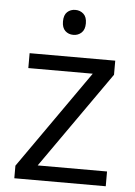

<svg xmlns="http://www.w3.org/2000/svg" viewBox="-53 -776 575 816"><g transform="rotate(5 234.5 -367.5)"><path d="M429.2 0H39.1V-53.7L332.5 -471.7H57.6V-535.2H422.9V-475.1L133.3 -63H429.2ZM235.8 -735.4Q255.9 -735.4 270.3 -722.4Q284.7 -709.5 284.7 -682.1Q284.7 -655.3 270.3 -642.1Q255.9 -628.9 235.8 -628.9Q214.8 -628.9 200.9 -642.1Q187 -655.3 187 -682.1Q187 -709.5 200.9 -722.4Q214.8 -735.4 235.8 -735.4Z"/></g></svg>

Font: Open Sans
Style: Regular
Weight: 400
Designer: Monotype Design Team
Foundry: Monotype Imaging Inc.
Version: Version 3.000; ttfautohint (v1.8.4)